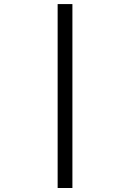

<svg xmlns="http://www.w3.org/2000/svg" viewBox="-20 -731 640 945"><path d="M336.4 194.3H263.7V-710.9H336.4Z"/></svg>

Font: Roboto Mono
Style: Regular
Weight: 400
Designer: Google
Version: Version 2.000985; 2015; ttfautohint (v1.3)